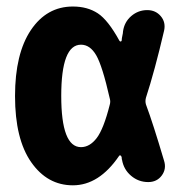

<svg xmlns="http://www.w3.org/2000/svg" viewBox="-20 -550 540 580"><path d="M311.5 -233.4Q314.5 -243.2 311.5 -252.9Q289.1 -351.6 270.5 -383.3Q252 -415 224.6 -415Q165 -415 165 -260.3Q165 -105.5 224.6 -105.5Q251 -105.5 272 -132.8Q293 -160.2 311.5 -233.4ZM420.9 -234.4Q442.4 -176.8 475.6 -64.5Q483.4 -40 468.8 -20Q454.1 0 427.7 0Q398.4 0 376 -19Q353.5 -38.1 348.6 -67.4Q347.7 -68.4 347.7 -72.3Q347.7 -76.2 346.7 -77.1Q345.7 -80.1 343.3 -80.6Q340.8 -81.1 339.8 -79.1Q279.3 9.8 200.2 9.8Q123 9.8 74.2 -60.1Q25.4 -129.9 25.4 -259.8Q25.4 -387.7 73.2 -459Q121.1 -530.3 200.2 -530.3Q244.1 -530.3 275.4 -509.8Q306.6 -489.3 340.8 -426.8Q343.8 -422.9 346.7 -425.8Q347.7 -426.8 347.7 -428.7Q347.7 -433.6 349.6 -441.9Q351.6 -450.2 351.6 -455.1Q355.5 -483.4 376.5 -501.5Q397.5 -519.5 424.8 -519.5Q450.2 -519.5 465.8 -501Q481.4 -482.4 475.6 -457Q447.3 -335.9 420.9 -254.9Q418 -244.1 420.9 -234.4Z"/></svg>

Font: Rounded-X Mgen+ 1m bold
Style: Bold
Weight: 700
Designer: [Source Han Sans]
Ryoko NISHIZUKA  (kana & ideographs); Paul D. Hunt (Latin, Greek & Cyrillic); Wenlong ZHANG  (bopomofo
Version: Version 1.059.20150602